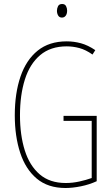

<svg xmlns="http://www.w3.org/2000/svg" viewBox="-20 -931 560 961"><path d="M298 -351H464V-24Q427 -7 385 1.5Q343 10 308 10Q220 10 164 -37Q108 -84 81 -166.5Q54 -249 54 -354Q54 -464 82.5 -547.5Q111 -631 168.5 -677.5Q226 -724 314 -724Q350 -724 385 -714.5Q420 -705 457 -680L443 -658Q409 -682 377 -690.5Q345 -699 314 -699Q233 -699 181 -655Q129 -611 104.5 -533Q80 -455 80 -354Q80 -255 104 -178.5Q128 -102 178.5 -58.5Q229 -15 309 -15Q343 -15 377 -22.5Q411 -30 439 -40V-326H298ZM291 -911Q305 -911 310.5 -900.5Q316 -890 316 -878Q316 -862 309 -852.5Q302 -843 290 -843Q277 -843 271 -853.5Q265 -864 265 -877Q265 -889 270.5 -900Q276 -911 291 -911Z"/></svg>

Font: Noto Sans Lao Looped ExtraCondensed Thin
Style: Regular
Weight: 100
Width: 2
Designer: Mark Frömberg, Ben Mitchell
Foundry: The Fontpad Ltd
Version: Version 1.002; ttfautohint (v1.8.4.7-5d5b)